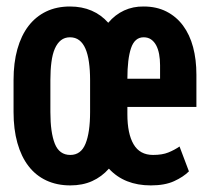

<svg xmlns="http://www.w3.org/2000/svg" viewBox="-20 -558 640 588"><path d="M21.5 -313Q21.5 -365.7 33.2 -407.5Q44.9 -449.2 67.1 -478.3Q89.4 -507.3 121.3 -522.7Q153.3 -538.1 194.3 -538.1Q231 -538.1 260.5 -525.4Q290 -512.7 311.5 -488.3Q332.5 -513.2 360.1 -525.9Q387.7 -538.6 419.9 -538.1Q459.5 -538.1 489.7 -522.7Q520 -507.3 540.5 -479.7Q561 -452.1 571.3 -413.8Q581.5 -375.5 581.5 -329.1V-230.5H370.1V-208Q370.1 -148.4 389.2 -116Q408.2 -83.5 448.7 -83.5Q477.1 -83.5 495.6 -91.1Q514.2 -98.6 529.8 -109.4L558.6 -33.2Q541.5 -16.1 513.2 -3.2Q484.9 9.8 441.9 9.8Q360.8 9.8 313.5 -41.5Q291.5 -16.6 262.2 -3.4Q232.9 9.8 195.3 9.8Q154.3 9.8 121.8 -5.4Q89.4 -20.5 67.1 -49.6Q44.9 -78.6 33.2 -120.4Q21.5 -162.1 21.5 -214.8ZM134.3 -214.8Q134.3 -152.3 147.9 -117.9Q161.6 -83.5 195.3 -83.5Q228 -83.5 241.9 -117.9Q255.9 -152.3 255.9 -214.8V-313Q255.9 -343.3 252.4 -367.7Q249 -392.1 241.7 -408.9Q234.4 -425.8 222.7 -434.8Q210.9 -443.8 194.3 -443.8Q178.2 -443.8 166.7 -434.8Q155.3 -425.8 147.9 -408.9Q140.6 -392.1 137.5 -367.7Q134.3 -343.3 134.3 -313ZM419.9 -443.8Q392.6 -443.8 381.3 -410.6Q370.1 -377.4 370.1 -316.9H470.2V-358.4Q470.2 -376.5 467.3 -392.1Q464.4 -407.7 458.3 -419.2Q452.1 -430.7 442.6 -437.3Q433.1 -443.8 419.9 -443.8Z"/></svg>

Font: Roboto Mono
Style: Regular
Weight: 500
Designer: Google
Version: Version 2.000986; 2015; ttfautohint (v1.3)